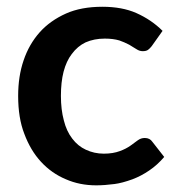

<svg xmlns="http://www.w3.org/2000/svg" viewBox="-20 -541 522 568"><path d="M460.9 -449.7 428.7 -404.3Q423.3 -397.5 418 -393.6Q412.6 -389.6 402.3 -389.6Q392.6 -389.6 383.8 -395.5Q380.9 -397 373.8 -401.6Q366.7 -406.2 362.3 -408.7Q347.2 -416.5 333 -421.4Q314.5 -426.8 290 -426.8Q258.3 -426.8 232.9 -415.5Q209.5 -404.3 192.4 -381.3Q176.3 -360.4 168 -328.6Q160.2 -297.9 160.2 -257.3Q160.2 -216.8 168.9 -184.6Q176.8 -152.8 193.8 -130.9Q210.4 -108.9 233.9 -98.1Q258.8 -86.4 287.1 -86.4Q314.5 -86.4 335 -94.2Q352.5 -100.6 365.7 -109.9Q372.1 -114.3 387.7 -126Q397 -132.8 408.2 -132.8Q423.3 -132.8 430.7 -121.6L465.8 -76.7Q445.3 -52.7 421.4 -36.6Q397.9 -20.5 372.1 -10.7Q341.3 0.5 318.8 3.4Q289.1 7.3 264.6 7.3Q215.8 7.3 174.8 -10.7Q132.8 -28.3 101.6 -62Q70.3 -95.7 51.8 -145.5Q33.7 -191.9 33.7 -257.3Q33.7 -315.4 49.8 -362.3Q65.9 -410.2 97.7 -445.8Q128.4 -480 175.3 -501Q220.2 -521 282.7 -521Q341.3 -521 383.3 -502.4Q428.2 -482.4 460.9 -449.7Z"/></svg>

Font: Lato-SemiBold
Style: Bold
Weight: 500
Designer: Lukasz Dziedzic with Adam Twardoch and Botio Nikoltchev
Foundry: tyPoland Lukasz Dziedzic
Version: ""